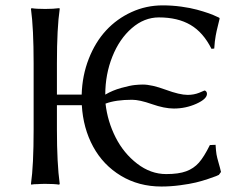

<svg xmlns="http://www.w3.org/2000/svg" viewBox="-20 -678 887 708"><path d="M104 -444.8Q104 -573.7 94.2 -645L96.2 -647.9Q112.8 -645 147 -645Q162.6 -645 175.5 -645.8Q188.5 -646.5 193.8 -647.5L199.2 -647.9L200.2 -645Q189.9 -575.2 189.9 -444.8V-329.1H281.2Q283.2 -399.9 307.4 -461.4Q331.5 -522.9 371.3 -565.9Q411.1 -608.9 465.1 -633.5Q519 -658.2 580.1 -658.2Q614.3 -658.2 648.2 -653.6Q682.1 -648.9 706.3 -642.3Q730.5 -635.7 750 -628.9Q768.6 -622.1 778.3 -617.2L788.1 -612.8L790 -609.9Q787.6 -600.1 783.9 -584.7Q780.3 -569.3 778.8 -563.5Q777.3 -557.6 775.4 -546.4Q773.4 -535.2 772.2 -524.7Q771 -514.2 770 -499L759.8 -498Q729.5 -558.6 682.4 -586.2Q635.3 -613.8 565.9 -613.8Q511.7 -613.8 466.1 -574.2Q420.4 -534.7 394.3 -469.2Q368.2 -403.8 368.2 -329.1Q394.5 -344.7 427.2 -353.8Q460 -362.8 477.1 -364.5Q494.1 -366.2 506.8 -366.2Q539.1 -366.2 590.8 -347.2Q642.6 -328.1 671.9 -328.1Q694.8 -328.1 714.4 -335.9L733.9 -344.2Q737.3 -344.2 740.2 -340.8Q743.2 -337.4 743.2 -332Q743.2 -313 704.1 -295.4Q665 -277.8 621.1 -277.8Q586.4 -277.8 540.5 -293.9Q494.6 -310.1 466.8 -310.1Q406.7 -310.1 369.1 -295.9Q376.5 -230.5 406.2 -171.6Q436 -112.8 485.8 -74.5Q535.6 -36.1 592.8 -36.1Q638.7 -36.1 666.5 -46.4Q694.3 -56.6 713.4 -78.1Q732.4 -99.6 753.9 -143.1L774.9 -144Q776.4 -120.6 778.3 -108.9Q780.3 -97.2 785.9 -78.1Q791.5 -59.1 794.9 -43.9L787.1 -33.2Q783.7 -31.2 776.9 -28.6Q770 -25.9 747.8 -18.3Q725.6 -10.7 702.4 -5.1Q679.2 0.5 644.3 5.1Q609.4 9.8 575.2 9.8Q491.7 9.8 426 -29.8Q360.4 -69.3 323.5 -137.2Q286.6 -205.1 281.7 -290H189.9V-200.2Q189.9 -75.2 200.2 0L198.2 2.9Q181.2 0 147 0Q131.3 0 118.2 1Q105.5 1 100.6 2L95.2 2.9L94.2 0Q104 -67.9 104 -200.2Z"/></svg>

Font: Linux Biolinum
Style: Regular
Weight: 400
Designer: Philipp H. Poll
Foundry: Philipp H. Poll
Version: Version 0.6.4